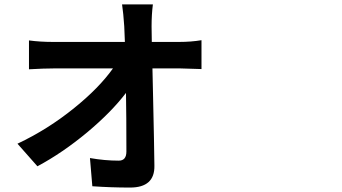

<svg xmlns="http://www.w3.org/2000/svg" viewBox="-20 -802 1540 864"><path d="M565.4 42Q479.5 42 395.5 36.1L384.8 -90.8Q451.2 -79.1 514.6 -79.1Q548.8 -79.1 548.8 -120.1Q548.8 -283.2 546.9 -383.8Q480.5 -296.9 373 -207Q261.7 -114.3 148.4 -53.7L58.6 -155.3Q195.3 -219.7 314.5 -316.4Q425.8 -406.2 488.3 -494.1H221.7Q178.7 -494.1 110.4 -490.2V-620.1Q160.2 -613.3 218.8 -613.3H542Q541 -651.4 539.1 -683.6Q535.2 -742.2 529.3 -782.2H668Q662.1 -737.3 662.1 -683.6L663.1 -613.3H785.2Q839.8 -613.3 886.7 -621.1V-491.2Q877 -491.2 854.5 -492.2Q809.6 -494.1 792 -494.1H666Q667 -452.1 668.9 -364.3Q673.8 -149.4 674.8 -56.6Q676.8 42 565.4 42Z"/></svg>

Font: Bpmf GenYo Gothic B
Style: B
Weight: 700
Foundry: But Ko
Version: Version 1.320